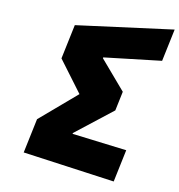

<svg xmlns="http://www.w3.org/2000/svg" viewBox="-89 -905 920 986"><g transform="rotate(10 371.0 -412.5)"><path d="M706.6 -654.6 742.2 -823.8 233.2 -757.2 195.4 -577.2 318.3 -412.5 126.1 -247.8 88.3 -67.8 569.3 -1.2 604.8 -170.4 318.8 -205.5 319.8 -210 514.1 -362.1 535.3 -462.9 404.9 -615 405.9 -619.5Z"/></g></svg>

Font: Hussar
Style: BdOblTwo
Weight: 700
Foundry: Cannot Into Space Fonts
Version: Version 2.00